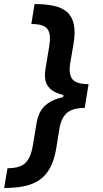

<svg xmlns="http://www.w3.org/2000/svg" viewBox="-35 -792 510 948"><path d="M391.6 -312Q319.8 -312 276.9 -323Q233.9 -334 213.6 -353Q193.4 -372.1 189 -396.7Q184.6 -421.4 189 -448.2L208.5 -565.9Q217.8 -621.1 200.2 -647.5Q182.6 -673.8 119.6 -673.3L135.7 -772Q189.5 -772 229.7 -763.4Q270 -754.9 295.2 -733.4Q320.3 -711.9 329.1 -673.6Q337.9 -635.3 328.1 -576.2L312 -481.4Q302.7 -425.8 322.3 -401.1Q341.8 -376.5 402.3 -376.5ZM-14.6 136.2 2 38.6Q64.5 38.6 90.8 12.2Q117.2 -14.2 126.5 -69.8L146 -186.5Q150.4 -213.9 163.1 -238.8Q175.8 -263.7 202.4 -282.5Q229 -301.3 275.4 -312.5Q321.8 -323.7 393.6 -323.7L383.3 -259.3Q322.3 -258.8 294.4 -233.6Q266.6 -208.5 257.8 -153.3L242.7 -59.6Q232.9 -0.5 211.7 37.8Q190.4 76.2 158.2 97.7Q126 119.1 82.5 127.7Q39.1 136.2 -14.6 136.2ZM383.3 -259.3 267.6 -258.8 287.1 -377 402.3 -376.5Z"/></svg>

Font: Inter SemiBold
Style: Italic
Weight: 600
Italic angle: -9.3988°
Designer: Rasmus Andersson
Foundry: rsms
Version: Version 4.001;git-66647c0bb